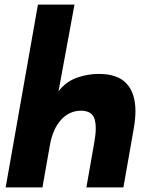

<svg xmlns="http://www.w3.org/2000/svg" viewBox="-20 -810 640 830"><path d="M144 -790H302L233 -415.5Q264.5 -456.5 311 -473.5Q357.5 -490.5 407 -490.5Q488.5 -490.5 527 -448.8Q565.5 -407 565.5 -330Q565.5 -297 558.5 -256L513.5 0H353.5L387.5 -194Q394 -229.5 394 -255.5Q394 -298 377.8 -314.8Q361.5 -331.5 331 -331.5Q279.5 -331.5 243.8 -291.8Q208 -252 196 -184L163.5 0H4.5Z"/></svg>

Font: JuliaMono Black
Style: Italic
Weight: 900
Italic angle: -9°
Monospace: yes
Designer: cormullion
Foundry: corm
Version: Version 0.057; ttfautohint (v1.8.4)